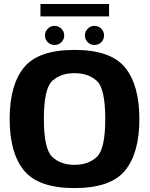

<svg xmlns="http://www.w3.org/2000/svg" viewBox="-20 -929 746 954"><path d="M350 5.5Q529.5 5.5 601 -81.2Q672.5 -168 672.5 -337.5Q672.5 -507 601 -594Q529.5 -681 350 -681Q171 -681 99.5 -594.2Q28 -507.5 28 -337.5Q28 -168 99.8 -81.2Q171.5 5.5 350 5.5ZM350 -110Q281.5 -110 239.8 -149.2Q198 -188.5 198 -337.5Q198 -489 239.8 -527.2Q281.5 -565.5 350 -565.5Q419 -565.5 461 -527.2Q503 -489 503 -337.5Q503 -188.5 461 -149.2Q419 -110 350 -110ZM251.5 -705.5Q271 -705.5 285 -719.2Q299 -733 299 -753Q299 -772.5 285 -786.5Q271 -800.5 251.5 -800.5Q231.5 -800.5 217.5 -786.5Q203.5 -772.5 203.5 -753Q203.5 -733 217.5 -719.2Q231.5 -705.5 251.5 -705.5ZM449 -705.5Q469.5 -705.5 483.2 -719.2Q497 -733 497 -753Q497 -772.5 483.2 -786.5Q469.5 -800.5 449 -800.5Q429.5 -800.5 415.8 -786.5Q402 -772.5 402 -753Q402 -733 415.8 -719.2Q429.5 -705.5 449 -705.5ZM181 -847.5H522V-909H181Z"/></svg>

Font: Anybody Thin
Style: Bold
Weight: 700
Version: Version 1.113;gftools[0.9.25]